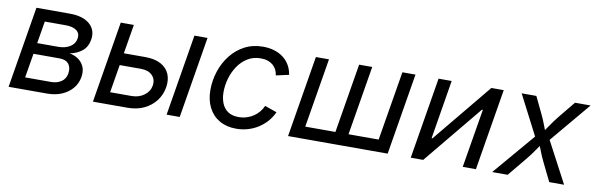

<svg xmlns="http://www.w3.org/2000/svg" viewBox="-43 -905 3925 1268"><g transform="rotate(10 1919.5 -271.0)"><path d="M32.2 0 122.6 -545.9H345.7Q435.5 -545.9 481 -505.6Q526.4 -465.3 515.1 -399.9Q507.3 -352.1 473.9 -324.5Q440.4 -296.9 390.1 -287.1Q421.4 -282.7 447.8 -265.1Q474.1 -247.6 487.8 -218Q501.5 -188.5 494.6 -147Q487.8 -104 460.2 -70.8Q432.6 -37.6 389.2 -18.8Q345.7 0 290 0ZM128.9 -80.1H303.2Q342.3 -80.1 370.6 -98.9Q398.9 -117.7 405.3 -153.8Q412.1 -194.3 392.8 -218.8Q373.5 -243.2 330.1 -243.2H156.2ZM168 -316.9H308.1Q356 -316.9 387.9 -336.9Q419.9 -356.9 425.8 -393.6Q431.2 -428.2 406 -447Q380.9 -465.8 332.5 -465.8H192.9Z M730 -350.1H886.7Q951.7 -350.1 992.4 -327.6Q1033.2 -305.2 1049.6 -266.1Q1065.9 -227.1 1057.6 -176.8Q1049.3 -127 1019.3 -86.9Q989.3 -46.9 940.9 -23.4Q892.6 0 828.6 0H597.7L688 -545.9H775.9L698.7 -81.1H841.8Q891.6 -81.1 926.8 -107.2Q961.9 -133.3 968.3 -172.9Q975.1 -214.8 948.7 -241.7Q922.4 -268.6 873 -268.6H715.8ZM1091.8 0 1182.1 -545.9H1270L1179.7 0Z M1560.1 11.7Q1494.1 11.7 1446.8 -15.9Q1399.4 -43.5 1373.8 -93.8Q1348.1 -144 1348.1 -211.4Q1348.1 -276.4 1368.4 -337.4Q1388.7 -398.4 1426.8 -447Q1464.8 -495.6 1519.3 -524.2Q1573.7 -552.7 1642.6 -552.7Q1683.1 -552.7 1717.5 -542.2Q1752 -531.7 1778.1 -511.7Q1804.2 -491.7 1820.8 -463.4Q1837.4 -435.1 1842.8 -399.4L1756.8 -380.4Q1754.4 -401.4 1745.6 -418.5Q1736.8 -435.5 1722.2 -448Q1707.5 -460.4 1687.3 -467.3Q1667 -474.1 1640.6 -474.1Q1590.8 -474.1 1552.7 -450.7Q1514.6 -427.2 1488.5 -388.7Q1462.4 -350.1 1449.2 -304Q1436 -257.8 1436 -212.4Q1436 -171.9 1449 -138.7Q1461.9 -105.5 1489.7 -86.2Q1517.6 -66.9 1562 -66.9Q1590.3 -66.9 1615.5 -74.7Q1640.6 -82.5 1661.4 -96.4Q1682.1 -110.4 1697.8 -129.2Q1713.4 -147.9 1722.7 -169.9L1803.7 -141.6Q1787.1 -105.5 1761.7 -77.1Q1736.3 -48.8 1704.6 -29.1Q1672.9 -9.3 1636.2 1.2Q1599.6 11.7 1560.1 11.7Z M1996.6 -545.9H2084.5L2007.3 -81.1H2209.5L2286.6 -545.9H2374.5L2297.4 -81.1H2499.5L2576.7 -545.9H2664.6L2574.2 0H1906.2Z M3166 0H3077.6L3143.1 -393.6H3136.7L2812.5 0H2729L2819.3 -545.9H2907.2L2842.3 -150.9H2848.1L3173.3 -545.9H3256.3Z M3274.9 0 3542.5 -314 3530.8 -246.6 3376.5 -545.9H3475.1L3525.9 -439.9Q3545.9 -398.9 3558.8 -363.3Q3571.8 -327.6 3586.9 -294.4H3541Q3567.4 -327.6 3590.8 -363.3Q3614.3 -398.9 3647.5 -439.9L3734.4 -545.9H3838.9L3584.5 -242.7L3594.7 -307.6L3757.3 0H3657.7L3597.7 -122.6Q3578.1 -162.6 3565.4 -197Q3552.7 -231.4 3537.6 -263.2H3584Q3558.6 -231.4 3535.9 -197Q3513.2 -162.6 3480 -122.6L3378.9 0Z"/></g></svg>

Font: Inter Variable
Style: Italic
Weight: 400
Italic angle: -9.39999°
Designer: Rasmus Andersson
Foundry: rsms
Version: Version 4.001;git-9221beed3